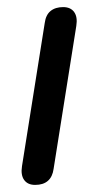

<svg xmlns="http://www.w3.org/2000/svg" viewBox="-20 -514 277 541"><path d="M79 7Q58 7 48 -7Q38 -21 42 -46L106 -449Q109 -472 122.5 -483Q136 -494 158 -494Q179 -494 189 -480Q199 -466 195 -441L131 -38Q128 -16 115 -4.5Q102 7 79 7Z"/></svg>

Font: Nunito Medium
Style: Italic
Weight: 500
Designer: Vernon Adams
Foundry: Vernon Adams
Version: Version 3.601